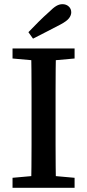

<svg xmlns="http://www.w3.org/2000/svg" viewBox="-20 -899 417 919"><path d="M40 0V-48L174 -60H203L337 -48V0ZM129 0Q130 -51 130.5 -102Q131 -153 131 -205.5Q131 -258 131 -310V-357Q131 -409 131 -460.5Q131 -512 130.5 -564Q130 -616 129 -667H248Q247 -617 246.5 -565Q246 -513 246 -461.5Q246 -410 246 -357V-310Q246 -259 246 -207Q246 -155 246.5 -103.5Q247 -52 248 0ZM40 -619V-667H337V-619L203 -607H174ZM116 -745Q140 -770 164.5 -794.5Q189 -819 214 -841Q235 -862 249.5 -870.5Q264 -879 279 -879Q297 -879 309 -868Q321 -857 321 -840Q321 -826 310.5 -812Q300 -798 270 -782Q237 -765 204.5 -748Q172 -731 138 -714Z"/></svg>

Font: Source Serif 4 18pt Medium
Style: Regular
Weight: 500
Designer: Frank Grießhammer
Foundry: Adobe Systems Incorporated
Version: Version 4.004;hotconv 1.0.116;makeotfexe 2.5.65601